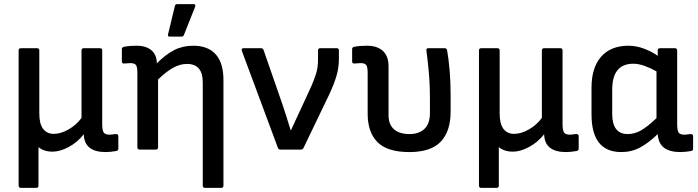

<svg xmlns="http://www.w3.org/2000/svg" viewBox="-20 -723 3374 928"><path d="M81 185Q70 185 70 174V-479Q70 -490 81 -490H159Q170 -490 170 -479V-174Q170 -124 188.5 -100Q207 -76 240 -76Q274 -76 311.5 -97.5Q349 -119 374 -153V-479Q374 -490 385 -490H463Q474 -490 474 -479V-125Q474 -91 482 -81.5Q490 -72 511 -72Q518 -72 525.5 -73.5Q533 -75 541 -75Q552 -75 552 -65V-4Q552 5 541 7Q530 9 516 10.5Q502 12 491 12Q388 12 385 -73V-74Q354 -35 312 -12.5Q270 10 234 10Q192 10 166 -12V174Q166 185 155 185Z M655 0Q644 0 644 -11V-371Q644 -401 636.5 -409.5Q629 -418 610 -418Q604 -418 596 -417Q588 -416 580 -416Q569 -415 569 -426V-486Q569 -495 580 -497Q595 -500 611.5 -501Q628 -502 640 -502Q687 -502 712.5 -479.5Q738 -457 738 -417Q781 -460 822 -481Q863 -502 914 -502Q985 -502 1022.5 -460.5Q1060 -419 1060 -336V174Q1060 185 1050 185H971Q960 185 960 174V-325Q960 -414 884 -414Q851 -414 818.5 -396.5Q786 -379 744 -339V-11Q744 0 733 0ZM800 -546Q790 -546 792 -556L825 -693Q826 -703 837 -703H916Q927 -703 923 -690L869 -554Q866 -546 857 -546Z M1335 0Q1326 0 1323 -9L1149 -477Q1145 -490 1157 -490H1241Q1251 -490 1254 -481L1346 -216Q1356 -185 1366 -154.5Q1376 -124 1385 -93H1386Q1399 -121 1412 -149Q1425 -177 1438 -205L1485 -307Q1499 -339 1508 -368Q1517 -397 1517 -433V-479Q1517 -490 1528 -490H1608Q1618 -490 1618 -479V-438Q1618 -395 1606 -355Q1594 -315 1572 -268L1447 -8Q1444 0 1434 0Z M1959 12Q1852 12 1804.5 -36Q1757 -84 1757 -173V-371Q1757 -401 1749.5 -409.5Q1742 -418 1723 -418Q1717 -418 1709 -417Q1701 -416 1693 -416Q1682 -415 1682 -426V-486Q1682 -495 1693 -497Q1708 -500 1724.5 -501Q1741 -502 1754 -502Q1803 -502 1830.5 -477Q1858 -452 1858 -402V-166Q1858 -121 1884.5 -98Q1911 -75 1959 -75Q2005 -75 2031.5 -100Q2058 -125 2058 -176V-241Q2058 -315 2052.5 -375Q2047 -435 2041 -478Q2039 -490 2050 -490H2129Q2139 -490 2141 -480Q2148 -441 2153 -385.5Q2158 -330 2158 -262V-184Q2158 -88 2110 -38Q2062 12 1959 12Z M2306 185Q2295 185 2295 174V-479Q2295 -490 2306 -490H2384Q2395 -490 2395 -479V-174Q2395 -124 2413.5 -100Q2432 -76 2465 -76Q2499 -76 2536.5 -97.5Q2574 -119 2599 -153V-479Q2599 -490 2610 -490H2688Q2699 -490 2699 -479V-125Q2699 -91 2707 -81.5Q2715 -72 2736 -72Q2743 -72 2750.5 -73.5Q2758 -75 2766 -75Q2777 -75 2777 -65V-4Q2777 5 2766 7Q2755 9 2741 10.5Q2727 12 2716 12Q2613 12 2610 -73V-74Q2579 -35 2537 -12.5Q2495 10 2459 10Q2417 10 2391 -12V174Q2391 185 2380 185Z M2983 12Q2839 12 2839 -170V-299Q2839 -396 2885.5 -449Q2932 -502 3018 -502Q3056 -502 3095 -487Q3134 -472 3159 -453V-479Q3159 -490 3170 -490H3242Q3253 -490 3253 -479V-125Q3253 -91 3260.5 -81.5Q3268 -72 3289 -72Q3296 -72 3304 -73.5Q3312 -75 3319 -75Q3330 -75 3330 -65V-4Q3330 5 3320 7Q3309 9 3294.5 10.5Q3280 12 3269 12Q3218 12 3190 -8.5Q3162 -29 3159 -75Q3116 -33 3074.5 -10.5Q3033 12 2983 12ZM2939 -173Q2939 -75 3014 -75Q3046 -75 3077 -92Q3108 -109 3153 -152V-378Q3125 -394 3095.5 -404.5Q3066 -415 3041 -415Q2939 -415 2939 -289Z"/></svg>

Font: Sofia Sans SemiBold
Style: Regular
Weight: 600
Designer: Botio Nikoltchev, Ani Petrova
Foundry: lettersoup
Version: Version 4.101; ttfautohint (v1.8.4.7-5d5b)